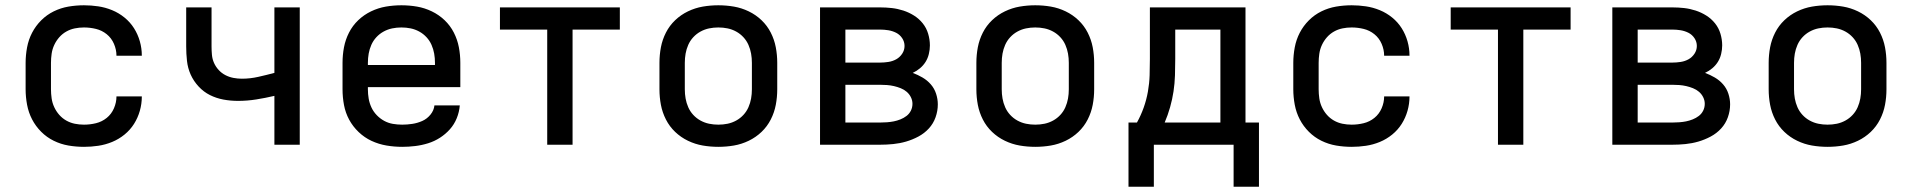

<svg xmlns="http://www.w3.org/2000/svg" viewBox="-20 -548 7240 727"><path d="M298 8Q268 8 239 3Q210 -2 183.5 -15Q157 -28 136 -49Q115 -70 101.5 -96Q88 -122 82.5 -151.5Q77 -181 77 -210V-310Q77 -339 82.5 -368.5Q88 -398 101.5 -424Q115 -450 136 -471Q157 -492 183.5 -505Q210 -518 239 -523Q268 -528 298 -528Q325 -528 352 -524Q379 -520 404.5 -509.5Q430 -499 451.5 -481.5Q473 -464 487.5 -441Q502 -418 509.5 -391.5Q517 -365 517 -338Q517 -337 517 -337Q517 -337 517 -337H421Q421 -337 421 -337Q421 -337 421 -337Q421 -360 411.5 -382Q402 -404 384 -418.5Q366 -433 343.5 -438.5Q321 -444 298 -444Q280 -444 263 -440.5Q246 -437 231 -428.5Q216 -420 204.5 -407Q193 -394 185.5 -378Q178 -362 175.5 -344.5Q173 -327 173 -310V-210Q173 -193 175.5 -175.5Q178 -158 185.5 -142Q193 -126 204.5 -113Q216 -100 231 -91.5Q246 -83 263 -79.5Q280 -76 298 -76Q321 -76 343.5 -81.5Q366 -87 384 -101.5Q402 -116 411.5 -138Q421 -160 421 -183Q421 -183 421 -183Q421 -183 421 -183H517Q517 -183 517 -183Q517 -183 517 -182Q517 -155 509.5 -128.5Q502 -102 487.5 -79Q473 -56 451.5 -38.5Q430 -21 404.5 -10.5Q379 0 352 4Q325 8 298 8Z M1019 0V-185Q985 -177 950.5 -171.5Q916 -166 881 -166Q853 -166 826 -171Q799 -176 775 -188Q751 -200 732 -220.5Q713 -241 702 -265.5Q691 -290 688 -317.5Q685 -345 685 -372V-520H781V-372Q781 -356 782.5 -340Q784 -324 790.5 -309.5Q797 -295 808 -283Q819 -271 833.5 -263.5Q848 -256 864 -253Q880 -250 896 -250Q927 -250 958 -257Q989 -264 1019 -272V-520H1115V0Z M1503 8Q1473 8 1443.5 3Q1414 -2 1387 -14.5Q1360 -27 1338 -48Q1316 -69 1302 -95Q1288 -121 1282.5 -150.5Q1277 -180 1277 -210V-310Q1277 -340 1282.5 -369Q1288 -398 1301.5 -424.5Q1315 -451 1336.5 -471.5Q1358 -492 1385 -505Q1412 -518 1441 -523Q1470 -528 1500 -528Q1530 -528 1559 -523Q1588 -518 1615 -505Q1642 -492 1663.5 -471.5Q1685 -451 1698.5 -424.5Q1712 -398 1717.5 -369Q1723 -340 1723 -310V-218H1373V-210Q1373 -192 1376 -174.5Q1379 -157 1386.5 -141Q1394 -125 1406.5 -112Q1419 -99 1434.5 -90.5Q1450 -82 1467.5 -79Q1485 -76 1503 -76Q1522 -76 1541.5 -79Q1561 -82 1579 -90Q1597 -98 1610 -114Q1623 -130 1625 -149H1721Q1719 -124 1709.5 -100.5Q1700 -77 1683.5 -58.5Q1667 -40 1646 -26.5Q1625 -13 1601 -5.5Q1577 2 1552 5Q1527 8 1503 8ZM1373 -302H1627V-310Q1627 -328 1624 -345Q1621 -362 1614 -378Q1607 -394 1595 -407Q1583 -420 1567.5 -428.5Q1552 -437 1535 -440.5Q1518 -444 1500 -444Q1482 -444 1465 -440.5Q1448 -437 1432.5 -428.5Q1417 -420 1405 -407Q1393 -394 1386 -378Q1379 -362 1376 -345Q1373 -328 1373 -310Z M2052 0V-436H1873V-520H2327V-436H2148V0Z M2700 8Q2670 8 2641 3Q2612 -2 2585 -15Q2558 -28 2536.5 -48.5Q2515 -69 2501.5 -95.5Q2488 -122 2482.5 -151Q2477 -180 2477 -210V-310Q2477 -340 2482.5 -369Q2488 -398 2501.5 -424.5Q2515 -451 2536.5 -471.5Q2558 -492 2585 -505Q2612 -518 2641 -523Q2670 -528 2700 -528Q2730 -528 2759 -523Q2788 -518 2815 -505Q2842 -492 2863.5 -471.5Q2885 -451 2898.5 -424.5Q2912 -398 2917.5 -369Q2923 -340 2923 -310V-210Q2923 -180 2917.5 -151Q2912 -122 2898.5 -95.5Q2885 -69 2863.5 -48.5Q2842 -28 2815 -15Q2788 -2 2759 3Q2730 8 2700 8ZM2700 -76Q2718 -76 2735 -79.5Q2752 -83 2767.5 -91.5Q2783 -100 2795 -113Q2807 -126 2814 -142Q2821 -158 2824 -175Q2827 -192 2827 -210V-310Q2827 -328 2824 -345Q2821 -362 2814 -378Q2807 -394 2795 -407Q2783 -420 2767.5 -428.5Q2752 -437 2735 -440.5Q2718 -444 2700 -444Q2682 -444 2665 -440.5Q2648 -437 2632.5 -428.5Q2617 -420 2605 -407Q2593 -394 2586 -378Q2579 -362 2576 -345Q2573 -328 2573 -310V-210Q2573 -192 2576 -175Q2579 -158 2586 -142Q2593 -126 2605 -113Q2617 -100 2632.5 -91.5Q2648 -83 2665 -79.5Q2682 -76 2700 -76Z M3085 0V-520H3312Q3335 -520 3357 -517.5Q3379 -515 3400.5 -508Q3422 -501 3441 -489Q3460 -477 3474 -459.5Q3488 -442 3494.5 -420Q3501 -398 3501 -376Q3501 -360 3497 -343.5Q3493 -327 3484.5 -313.5Q3476 -300 3463.5 -289.5Q3451 -279 3436 -272Q3455 -265 3473 -254.5Q3491 -244 3504.5 -228.5Q3518 -213 3524.5 -193Q3531 -173 3531 -153Q3531 -128 3522.5 -104Q3514 -80 3497 -61.5Q3480 -43 3457.5 -31Q3435 -19 3411 -12Q3387 -5 3362 -2.5Q3337 0 3312 0ZM3181 -311H3312Q3328 -311 3344 -313.5Q3360 -316 3373.5 -323.5Q3387 -331 3396 -344.5Q3405 -358 3405 -374Q3405 -390 3396 -403.5Q3387 -417 3373 -424Q3359 -431 3343.5 -433.5Q3328 -436 3312 -436H3181ZM3181 -84H3312Q3325 -84 3338.5 -85Q3352 -86 3364.5 -88.5Q3377 -91 3389.5 -96Q3402 -101 3412.5 -109Q3423 -117 3429 -129Q3435 -141 3435 -155Q3435 -168 3429 -180Q3423 -192 3413 -200.5Q3403 -209 3390.5 -214Q3378 -219 3365 -222Q3352 -225 3338.5 -226Q3325 -227 3312 -227H3181Z M3900 8Q3870 8 3841 3Q3812 -2 3785 -15Q3758 -28 3736.5 -48.5Q3715 -69 3701.5 -95.5Q3688 -122 3682.5 -151Q3677 -180 3677 -210V-310Q3677 -340 3682.5 -369Q3688 -398 3701.5 -424.5Q3715 -451 3736.5 -471.5Q3758 -492 3785 -505Q3812 -518 3841 -523Q3870 -528 3900 -528Q3930 -528 3959 -523Q3988 -518 4015 -505Q4042 -492 4063.5 -471.5Q4085 -451 4098.5 -424.5Q4112 -398 4117.5 -369Q4123 -340 4123 -310V-210Q4123 -180 4117.5 -151Q4112 -122 4098.5 -95.5Q4085 -69 4063.5 -48.5Q4042 -28 4015 -15Q3988 -2 3959 3Q3930 8 3900 8ZM3900 -76Q3918 -76 3935 -79.5Q3952 -83 3967.5 -91.5Q3983 -100 3995 -113Q4007 -126 4014 -142Q4021 -158 4024 -175Q4027 -192 4027 -210V-310Q4027 -328 4024 -345Q4021 -362 4014 -378Q4007 -394 3995 -407Q3983 -420 3967.5 -428.5Q3952 -437 3935 -440.5Q3918 -444 3900 -444Q3882 -444 3865 -440.5Q3848 -437 3832.5 -428.5Q3817 -420 3805 -407Q3793 -394 3786 -378Q3779 -362 3776 -345Q3773 -328 3773 -310V-210Q3773 -192 3776 -175Q3779 -158 3786 -142Q3793 -126 3805 -113Q3817 -100 3832.5 -91.5Q3848 -83 3865 -79.5Q3882 -76 3900 -76Z M4349 159H4253V-84H4285Q4300 -111 4310.5 -140.5Q4321 -170 4326.5 -201Q4332 -232 4333 -263Q4334 -294 4334 -325V-520H4696V-84H4747V159H4651V0H4349ZM4601 -84V-436H4430V-325Q4430 -294 4429 -263Q4428 -232 4423.5 -202Q4419 -172 4410.5 -142Q4402 -112 4390 -84Z M5098 8Q5068 8 5039 3Q5010 -2 4983.5 -15Q4957 -28 4936 -49Q4915 -70 4901.5 -96Q4888 -122 4882.5 -151.5Q4877 -181 4877 -210V-310Q4877 -339 4882.5 -368.5Q4888 -398 4901.5 -424Q4915 -450 4936 -471Q4957 -492 4983.5 -505Q5010 -518 5039 -523Q5068 -528 5098 -528Q5125 -528 5152 -524Q5179 -520 5204.5 -509.5Q5230 -499 5251.5 -481.5Q5273 -464 5287.5 -441Q5302 -418 5309.5 -391.5Q5317 -365 5317 -338Q5317 -337 5317 -337Q5317 -337 5317 -337H5221Q5221 -337 5221 -337Q5221 -337 5221 -337Q5221 -360 5211.5 -382Q5202 -404 5184 -418.5Q5166 -433 5143.5 -438.5Q5121 -444 5098 -444Q5080 -444 5063 -440.5Q5046 -437 5031 -428.5Q5016 -420 5004.5 -407Q4993 -394 4985.5 -378Q4978 -362 4975.5 -344.5Q4973 -327 4973 -310V-210Q4973 -193 4975.5 -175.5Q4978 -158 4985.5 -142Q4993 -126 5004.5 -113Q5016 -100 5031 -91.5Q5046 -83 5063 -79.5Q5080 -76 5098 -76Q5121 -76 5143.5 -81.5Q5166 -87 5184 -101.5Q5202 -116 5211.5 -138Q5221 -160 5221 -183Q5221 -183 5221 -183Q5221 -183 5221 -183H5317Q5317 -183 5317 -183Q5317 -183 5317 -182Q5317 -155 5309.5 -128.5Q5302 -102 5287.5 -79Q5273 -56 5251.5 -38.5Q5230 -21 5204.5 -10.5Q5179 0 5152 4Q5125 8 5098 8Z M5652 0V-436H5473V-520H5927V-436H5748V0Z M6085 0V-520H6312Q6335 -520 6357 -517.5Q6379 -515 6400.5 -508Q6422 -501 6441 -489Q6460 -477 6474 -459.5Q6488 -442 6494.5 -420Q6501 -398 6501 -376Q6501 -360 6497 -343.5Q6493 -327 6484.5 -313.5Q6476 -300 6463.5 -289.5Q6451 -279 6436 -272Q6455 -265 6473 -254.5Q6491 -244 6504.5 -228.5Q6518 -213 6524.5 -193Q6531 -173 6531 -153Q6531 -128 6522.5 -104Q6514 -80 6497 -61.5Q6480 -43 6457.5 -31Q6435 -19 6411 -12Q6387 -5 6362 -2.5Q6337 0 6312 0ZM6181 -311H6312Q6328 -311 6344 -313.5Q6360 -316 6373.5 -323.5Q6387 -331 6396 -344.5Q6405 -358 6405 -374Q6405 -390 6396 -403.5Q6387 -417 6373 -424Q6359 -431 6343.5 -433.5Q6328 -436 6312 -436H6181ZM6181 -84H6312Q6325 -84 6338.5 -85Q6352 -86 6364.5 -88.5Q6377 -91 6389.5 -96Q6402 -101 6412.5 -109Q6423 -117 6429 -129Q6435 -141 6435 -155Q6435 -168 6429 -180Q6423 -192 6413 -200.5Q6403 -209 6390.5 -214Q6378 -219 6365 -222Q6352 -225 6338.5 -226Q6325 -227 6312 -227H6181Z M6900 8Q6870 8 6841 3Q6812 -2 6785 -15Q6758 -28 6736.5 -48.5Q6715 -69 6701.5 -95.5Q6688 -122 6682.5 -151Q6677 -180 6677 -210V-310Q6677 -340 6682.5 -369Q6688 -398 6701.5 -424.5Q6715 -451 6736.5 -471.5Q6758 -492 6785 -505Q6812 -518 6841 -523Q6870 -528 6900 -528Q6930 -528 6959 -523Q6988 -518 7015 -505Q7042 -492 7063.5 -471.5Q7085 -451 7098.5 -424.5Q7112 -398 7117.5 -369Q7123 -340 7123 -310V-210Q7123 -180 7117.5 -151Q7112 -122 7098.5 -95.5Q7085 -69 7063.5 -48.5Q7042 -28 7015 -15Q6988 -2 6959 3Q6930 8 6900 8ZM6900 -76Q6918 -76 6935 -79.5Q6952 -83 6967.5 -91.5Q6983 -100 6995 -113Q7007 -126 7014 -142Q7021 -158 7024 -175Q7027 -192 7027 -210V-310Q7027 -328 7024 -345Q7021 -362 7014 -378Q7007 -394 6995 -407Q6983 -420 6967.5 -428.5Q6952 -437 6935 -440.5Q6918 -444 6900 -444Q6882 -444 6865 -440.5Q6848 -437 6832.5 -428.5Q6817 -420 6805 -407Q6793 -394 6786 -378Q6779 -362 6776 -345Q6773 -328 6773 -310V-210Q6773 -192 6776 -175Q6779 -158 6786 -142Q6793 -126 6805 -113Q6817 -100 6832.5 -91.5Q6848 -83 6865 -79.5Q6882 -76 6900 -76Z"/></svg>

Font: Iosevka SS04 Medium Extended
Style: Regular
Weight: 500
Width: 7
Monospace: yes
Designer: Belleve Invis
Foundry: Belleve Invis
Version: Version 19.0.0; ttfautohint (v1.8.4)